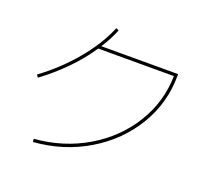

<svg xmlns="http://www.w3.org/2000/svg" viewBox="-136 -975 1273 1168"><g transform="rotate(20 500.0 -391.0)"><path d="M855 -649H365Q312 -569 239 -494.5Q166 -420 81 -357L69 -373Q192 -464 286 -577Q380 -690 426 -803L444 -795Q419 -732 378 -669H875V-659Q875 -483 785 -333Q695 -183 537.5 -88.5Q380 6 186 21L184 1Q371 -14 523 -104Q675 -194 763.5 -337.5Q852 -481 855 -649Z"/></g></svg>

Font: Enso Thin
Style: Regular
Weight: 100
Designer: Coji Morishita
Foundry: UNDERFOREST DESIGN
Version: Version 1.000